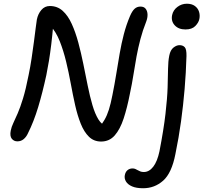

<svg xmlns="http://www.w3.org/2000/svg" viewBox="-20 -742 1083 1022"><path d="M72.4 10.4Q54 10.4 42.7 -3.6Q31.4 -17.6 37.2 -47Q41.2 -67 51.1 -87.6Q61 -108.2 74.3 -138.9Q87.6 -169.6 102.5 -218Q117.4 -266.4 132.2 -342Q141.2 -385 148.2 -431.5Q155.2 -478 160.7 -520.5Q166.2 -563 170.2 -594.5Q174.2 -626 176.2 -638Q182.2 -668 200.2 -689Q218.2 -710 245.2 -710Q285.2 -710 313.6 -684.4Q342 -658.8 362 -614.6Q382 -570.4 396.8 -515.5Q411.6 -460.6 423.6 -401.3Q435.6 -342 446.9 -285.9Q458.2 -229.8 471.9 -182.9Q485.6 -136 503.8 -106.4Q522 -76.8 547.8 -71.2L503 -56.4Q522.4 -80.6 536 -103.7Q549.6 -126.8 559.5 -158.1Q569.4 -189.4 578.2 -235Q590.2 -294.4 599.1 -349.8Q608 -405.2 617.2 -458Q626.4 -510.8 639.2 -560.1Q652 -609.4 672 -656.6Q683.6 -683.6 696.5 -695.3Q709.4 -707 727.8 -707Q746.6 -707 755.7 -694.9Q764.8 -682.8 765.3 -664.9Q765.8 -647 758.4 -627.4Q739.4 -579.4 727.4 -533.6Q715.4 -487.8 706.9 -442.2Q698.4 -396.6 690.8 -347.3Q683.2 -298 671.2 -242Q657 -168.6 638.2 -111.3Q619.4 -54 590.8 -21.3Q562.2 11.4 518 11.4Q479.6 11.4 453.5 -14.1Q427.4 -39.6 409.9 -83.3Q392.4 -127 380.1 -181.7Q367.8 -236.4 356.8 -296.6Q345.8 -356.8 331.8 -414.6Q317.8 -472.4 298.1 -522.4Q278.4 -572.4 247.4 -606L263.6 -610.4Q258.6 -553.2 252.9 -506.1Q247.2 -459 240.6 -418.6Q234 -378.2 226.6 -342Q206.4 -248.6 183.1 -171.5Q159.8 -94.4 128.8 -32.6Q120.4 -13.6 106.2 -1.6Q92 10.4 72.4 10.4ZM741.8 260Q705.8 260 683.1 250.2Q660.4 240.4 650.6 224.2Q640.8 208 644.4 190Q648 172.4 659.1 163.5Q670.2 154.6 685.6 154.6Q694 154.6 700.5 157.5Q707 160.4 713.5 164.1Q720 167.8 727.4 170.7Q734.8 173.6 745.6 173.6Q774 173.6 795.7 145.5Q817.4 117.4 828.8 63.4Q851.2 -52.4 860.8 -135.7Q870.4 -219 872.2 -277.2Q874 -335.4 874.5 -376Q875 -416.6 881 -446Q887 -476 903.4 -488.8Q919.8 -501.6 935.4 -501.6Q953.2 -501.6 963.3 -490.8Q973.4 -480 972.6 -443.6Q970 -354.4 962.7 -268Q955.4 -181.6 943.6 -95.6Q931.8 -9.6 913.6 78.4Q894 179.2 848.5 219.6Q803 260 741.8 260ZM967.2 -585.2Q930.4 -585.2 910 -607.4Q889.6 -629.6 896.2 -661.8Q901.8 -688.2 924.3 -705.2Q946.8 -722.2 974.6 -722.2Q1000.8 -722.2 1017.2 -710.2Q1033.6 -698.2 1039.4 -679.6Q1045.2 -661 1041.2 -641.2Q1037.6 -622 1019.7 -603.6Q1001.8 -585.2 967.2 -585.2Z"/></svg>

Font: Shantell Sans Light
Style: Italic
Weight: 300
Italic angle: -11°
Designer: Stephen Nixon, Anya Danilova, Shantell Martin
Foundry: Arrow Type
Version: Version 1.008;[ac192a2d6]